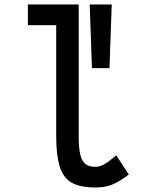

<svg xmlns="http://www.w3.org/2000/svg" viewBox="-20 -820 640 854"><path d="M404 14Q338 14 300 -7Q262 -28 246 -78Q230 -128 230 -214V-708H104V-800H330V-214Q330 -163 337 -133Q344 -103 360 -90.5Q376 -78 404 -78Q423 -78 443 -89Q463 -100 497 -129L553 -44Q510 -11 478 1.5Q446 14 404 14ZM389 -517 379 -800H477L467 -517Z"/></svg>

Font: Victor Mono Thin
Style: Regular
Weight: 100
Monospace: yes
Designer: Rune Bjørnerås
Version: Version 1.561;gftools[0.9.30]